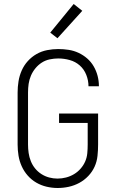

<svg xmlns="http://www.w3.org/2000/svg" viewBox="-20 -927 590 959"><path d="M268 12Q240 12 212.5 5.5Q185 -1 161 -15Q137 -29 118.5 -50Q100 -71 88.5 -96.5Q77 -122 72.5 -149.5Q68 -177 68 -205V-465Q68 -493 72.5 -521Q77 -549 88.5 -575Q100 -601 119 -622Q138 -643 162.5 -657Q187 -671 215 -676.5Q243 -682 271 -682Q297 -682 323 -678Q349 -674 372.5 -663Q396 -652 415.5 -635Q435 -618 448 -595.5Q461 -573 467.5 -548Q474 -523 474 -497V-496H422Q422 -525 411 -553Q400 -581 378.5 -600Q357 -619 328.5 -627Q300 -635 271 -635Q250 -635 228.5 -630.5Q207 -626 189 -614.5Q171 -603 157 -586Q143 -569 134.5 -549Q126 -529 123 -508Q120 -487 120 -465V-205Q120 -184 123 -163Q126 -142 134 -122Q142 -102 155.5 -85.5Q169 -69 187 -57.5Q205 -46 225.5 -40.5Q246 -35 267 -35Q289 -35 310 -40.5Q331 -46 349.5 -57Q368 -68 382.5 -84.5Q397 -101 405.5 -120.5Q414 -140 416 -161.5Q418 -183 418 -205V-313H275V-360H470V-205Q470 -177 467 -148.5Q464 -120 452.5 -94.5Q441 -69 421 -48Q401 -27 376 -13.5Q351 0 323.5 6Q296 12 268 12ZM267 -736 231 -764 348 -907 391 -873Z"/></svg>

Font: Lode Dark Term
Style: Regular
Weight: 400
Monospace: yes
Designer: Belleve Invis
Foundry: Belleve Invis
Version: Version 29.2.0